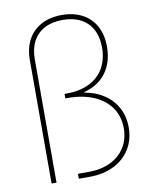

<svg xmlns="http://www.w3.org/2000/svg" viewBox="-83 -799 682 862"><g transform="rotate(-10 258.0 -368.5)"><path d="M82 -562.5Q82 -616.2 103.3 -655.5Q124.5 -694.8 164.3 -716.1Q204.1 -737.3 257.8 -737.3Q311.5 -737.3 351.3 -716.1Q391.1 -694.8 412.4 -655.5Q433.6 -616.2 433.6 -562.5Q433.6 -491.7 398.4 -443.8Q363.3 -396 296.9 -378.4V-376.5Q347.7 -368.2 386.2 -342.5Q424.8 -316.9 445.8 -277.3Q466.8 -237.8 466.8 -188.5Q466.8 -132.8 440.4 -90.1Q414.1 -47.4 366.2 -23.7Q318.4 0 255.9 0H206.1V-22.5H255.9Q312 -22.5 354.7 -43.2Q397.5 -64 420.9 -101.6Q444.3 -139.2 444.3 -188.5Q444.3 -241.7 417 -281.7Q389.6 -321.8 338.9 -343.8Q288.1 -365.7 219.7 -365.7H209V-386.2H219.7Q278.8 -386.2 322 -407.5Q365.2 -428.7 388.2 -468.5Q411.1 -508.3 411.1 -562.5Q411.1 -609.9 392.8 -644.3Q374.5 -678.7 340.1 -696.8Q305.7 -714.8 257.8 -714.8Q210 -714.8 175.5 -696.8Q141.1 -678.7 122.8 -644.3Q104.5 -609.9 104.5 -562.5V0H82Z"/></g></svg>

Font: Intratopia Thin
Style: Regular
Weight: 100
Designer: Rasmus Andersson
Foundry: rsms
Version: Version 3.000;Glyphs 3.2.3 (3260)